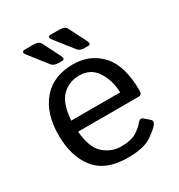

<svg xmlns="http://www.w3.org/2000/svg" viewBox="-169 -815 873 937"><g transform="rotate(-30 268.0 -346.5)"><path d="M102.1 -675.3Q82 -700.7 108.9 -700.7H156.2Q186.5 -700.7 195.8 -682.6L244.1 -587.4Q257.3 -561.5 238.3 -561.5H217.8Q191.4 -561.5 180.2 -575.7ZM248.5 -675.3Q228.5 -700.7 255.4 -700.7H302.7Q333 -700.7 342.3 -682.6L390.6 -587.4Q403.8 -561.5 384.8 -561.5H364.3Q337.9 -561.5 326.7 -575.7ZM41.5 -256.3Q41.5 -377.4 102.1 -449.2Q162.6 -521 275.4 -521Q369.1 -521 430.9 -455.3Q492.7 -389.6 492.7 -245.6Q492.7 -223.6 472.7 -223.6H132.3Q140.6 -129.4 183.1 -92.5Q225.6 -55.7 279.3 -55.7Q335.9 -55.7 366.2 -74.7Q396.5 -93.8 410.6 -112.3Q426.3 -132.8 440.9 -120.1L469.7 -95.2Q481 -85.4 469.7 -68.4Q460.4 -54.2 416.7 -22.9Q373 8.3 279.3 8.3Q157.2 8.3 99.4 -63.5Q41.5 -135.3 41.5 -256.3ZM130.4 -287.1H406.2Q404.3 -355.5 371.1 -407Q337.9 -458.5 273.4 -458.5Q216.8 -458.5 177.2 -420.7Q137.7 -382.8 130.4 -287.1Z"/></g></svg>

Font: Istok
Style: Regular
Weight: 500
Designer: Andrey V. Panov
Foundry: Andrey V. Panov
Version: Version 1.0.3